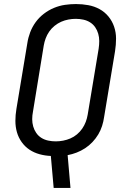

<svg xmlns="http://www.w3.org/2000/svg" viewBox="-20 -763 640 948"><path d="M245 165 231 7Q203 6 175.5 -1.5Q148 -9 125.5 -24Q103 -39 87 -61.5Q71 -84 63.5 -110.5Q56 -137 56 -166Q56 -195 61 -225L115 -550Q119 -577 129 -603.5Q139 -630 156 -653.5Q173 -677 196.5 -695Q220 -713 246.5 -724Q273 -735 300.5 -739Q328 -743 355 -743Q355 -743 355 -743Q355 -743 355 -743Q386 -743 416 -737.5Q446 -732 471.5 -718Q497 -704 515.5 -681.5Q534 -659 543.5 -631Q553 -603 553 -572.5Q553 -542 548 -510L494 -185Q491 -163 484 -141Q477 -119 465 -99Q453 -79 436.5 -61.5Q420 -44 400 -31Q380 -18 358 -9.5Q336 -1 314 3L328 165ZM255 -65Q273 -65 291.5 -68.5Q310 -72 327.5 -79.5Q345 -87 360 -99.5Q375 -112 386 -128Q397 -144 403.5 -161.5Q410 -179 413 -197L467 -522Q470 -542 470 -560.5Q470 -579 465 -596.5Q460 -614 450 -628.5Q440 -643 425 -652.5Q410 -662 391.5 -666Q373 -670 354 -670Q336 -670 317.5 -666.5Q299 -663 282 -655.5Q265 -648 249.5 -635.5Q234 -623 223 -607Q212 -591 205.5 -573.5Q199 -556 196 -538L143 -213Q139 -193 139 -174.5Q139 -156 144 -138.5Q149 -121 159 -106.5Q169 -92 184 -82.5Q199 -73 217.5 -69Q236 -65 255 -65Z"/></svg>

Font: Iosevka SS04 Extended Oblique
Style: Regular
Weight: 400
Width: 7
Italic angle: -9°
Monospace: yes
Designer: Belleve Invis
Foundry: Belleve Invis
Version: Version 19.0.0; ttfautohint (v1.8.4)